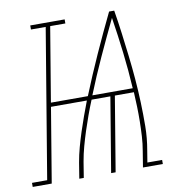

<svg xmlns="http://www.w3.org/2000/svg" viewBox="-141 -810 823 885"><g transform="rotate(-10 270.5 -367.5)"><path d="M-59 0V-19H12L128 -716H59V-735H220V-716H149L91 -368H264Q301 -460 342.5 -552Q384 -644 428 -735H452Q461 -681 468 -627Q475 -573 481.5 -518Q488 -463 492.5 -408.5Q497 -354 499 -298Q501 -242 500.5 -186Q500 -130 490 -74L481 -19H550V0H457L469 -74Q475 -108 477 -143Q479 -178 479.5 -212Q480 -246 479 -280.5Q478 -315 476 -349H387L329 0H308L366 -349H278Q264 -315 251.5 -280.5Q239 -246 228 -212Q217 -178 207.5 -143.5Q198 -109 192 -74L180 0H159L171 -74Q177 -109 186.5 -143.5Q196 -178 207 -212Q218 -246 230.5 -280.5Q243 -315 256 -349H88L30 0ZM285 -368H474Q469 -453 459 -537Q449 -621 436 -704Q396 -621 357.5 -537Q319 -453 285 -368Z"/></g></svg>

Font: Iosevka Curly Slab ThExObl
Style: Regular
Weight: 100
Width: 7
Italic angle: -9°
Monospace: yes
Designer: Belleve Invis
Foundry: Belleve Invis
Version: Version 11.1.0; ttfautohint (v1.8.3)